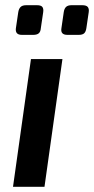

<svg xmlns="http://www.w3.org/2000/svg" viewBox="-20 -718 362 738"><path d="M220 -491 151 0H30L99 -491ZM122 -698Q138 -698 143 -691Q148 -684 146 -671L137 -610Q136 -596 129 -590Q122 -584 108 -584H64Q38 -584 41 -609L50 -670Q52 -684 59 -691Q66 -698 81 -698ZM296 -698Q312 -698 317.5 -691Q323 -684 321 -671L312 -610Q310 -596 303.5 -590Q297 -584 283 -584H239Q212 -584 216 -609L225 -671Q227 -685 234 -691.5Q241 -698 255 -698Z"/></svg>

Font: Exo 2 SemiBold
Style: Italic
Weight: 600
Italic angle: -8°
Designer: Natanael Gama
Foundry: Natanael Gama
Version: Version 2.010